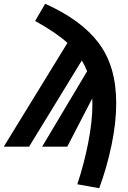

<svg xmlns="http://www.w3.org/2000/svg" viewBox="-67 -776 679 1016"><path d="M548 -230Q548 -126 523 -7Q498 112 458 220L342 199Q377 95 399.5 -19Q422 -133 422 -224Q422 -245 421 -255L289 0H156L394 -399Q381 -431 366 -456L87 0H-47L290 -549Q229 -604 119 -665L172 -756Q363 -671 455.5 -548Q548 -425 548 -230Z"/></svg>

Font: Fira Sans Condensed
Style: Bold Italic
Weight: 700
Width: 3
Italic angle: -8°
Designer: Carrois Corporate & Edenspiekermann AG
Foundry: Carrois Corporate GbR & Edenspiekermann AG
Version: Version 4.203